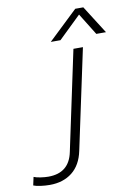

<svg xmlns="http://www.w3.org/2000/svg" viewBox="-116 -977 739 1055"><g transform="rotate(-10 254.0 -449.5)"><path d="M380 -914H425L524 -758H470L395 -879L270 -758H216ZM-16 2 -6 -44Q8 -38 32 -34.5Q56 -31 75 -31Q191 -31 214 -144L332 -699H385L266 -141Q250 -64 200 -24.5Q150 15 75 15Q50 15 24 11.5Q-2 8 -16 2Z"/></g></svg>

Font: Prompt ExtraLight
Style: Italic
Weight: 275
Italic angle: -12°
Designer: Katatrad Team
Foundry: CadsonDemak
Version: Version 1.000